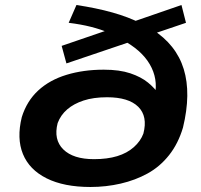

<svg xmlns="http://www.w3.org/2000/svg" viewBox="-20 -736 802 766"><path d="M341 10Q235 10 166 -24.5Q97 -59 71.5 -121.5Q46 -184 67 -269Q87 -333 132.5 -375Q178 -417 245.5 -437.5Q313 -458 394 -458Q457 -458 500 -443.5Q543 -429 570.5 -406.5Q598 -384 616 -357H598Q611 -422 577.5 -479.5Q544 -537 466 -578L511 -573L245 -483L226 -553L407 -615L415 -605Q382 -619 342.5 -629Q303 -639 254 -645L285 -716Q365 -704 429 -686Q493 -668 544 -642L504 -647L704 -716L722 -645L595 -602L587 -619Q683 -558 713 -460.5Q743 -363 710 -227Q691 -163 654.5 -117Q618 -71 569 -44Q520 -17 461.5 -3.5Q403 10 341 10ZM355 -101Q408 -101 447.5 -113Q487 -125 514 -149Q541 -173 552 -203Q570 -272 531.5 -310Q493 -348 407 -348Q353 -348 313.5 -335Q274 -322 248 -299.5Q222 -277 210 -245Q193 -179 232.5 -140Q272 -101 355 -101Z"/></svg>

Font: Nunito Sans 7pt Expanded
Style: Bold Italic
Weight: 700
Width: 7
Italic angle: -9°
Designer: Vernon Adams
Foundry: Vernon Adams
Version: Version 3.101;gftools[0.9.27]